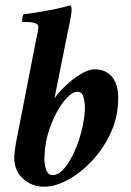

<svg xmlns="http://www.w3.org/2000/svg" viewBox="-20 -700 494 726"><path d="M186 -328Q200 -349 227 -375Q254 -401 284.5 -419.5Q315 -438 338 -438Q379 -438 403 -410Q427 -382 427 -329Q427 -260 399.5 -199.5Q372 -139 328.5 -92.5Q285 -46 237 -20Q189 6 147 6Q101 6 67.5 -24Q34 -54 34 -104Q34 -114 36 -131Q38 -148 40 -158L116 -547Q119 -561 122 -576Q125 -591 125 -599Q125 -608 114 -612Q103 -616 89.5 -616.5Q76 -617 67 -617Q66 -617 65 -617Q63 -620 64.5 -631.5Q66 -643 69 -646Q89 -648 116 -652.5Q143 -657 169.5 -662Q196 -667 216.5 -672Q237 -677 245 -680Q249 -678 250 -672Q251 -666 251 -661Q251 -657 249 -644Q247 -631 244 -615.5Q241 -600 238 -588ZM273 -353Q257 -353 238.5 -335.5Q220 -318 203 -290Q186 -262 173 -228.5Q160 -195 154 -163Q149 -136 148 -107Q147 -78 154.5 -58Q162 -38 179 -38Q202 -38 224 -64.5Q246 -91 263.5 -131.5Q281 -172 291 -216Q301 -260 301 -295Q301 -313 295.5 -333Q290 -353 273 -353Z"/></svg>

Font: Amiri
Style: Bold Italic
Weight: 700
Italic angle: 10°
Designer: Khaled Hosny
Version: Version 0.113